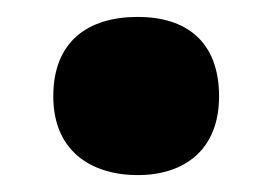

<svg xmlns="http://www.w3.org/2000/svg" viewBox="-20 -195 323 227"><path d="M43 -81C43 -18 86 12 143 12C198 12 239 -18 239 -81C239 -147 199 -175 143 -175C85 -175 43 -147 43 -81Z"/></svg>

Font: Noto Sans Gujarati UI SemiCondensed Black
Style: Regular
Weight: 900
Width: 4
Designer: Jelle Bosma - Monotype Design Team, Universal Thirst
Foundry: Monotype Imaging Inc.
Version: Version 2.106